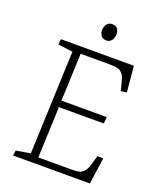

<svg xmlns="http://www.w3.org/2000/svg" viewBox="-159 -974 885 1071"><g transform="rotate(20 284.0 -439.0)"><path d="M163 -657 75 -669 79 -701H512L526 -548L492 -543L479 -592Q471 -624 459 -639Q447 -654 429 -658Q411 -662 384 -662H210L199 -380H468L464 -341H198L186 -38H381Q408 -38 426 -41.5Q444 -45 457.5 -61Q471 -77 481 -114L493 -157H528L506 0H50L54 -31L139 -45ZM277 -827Q277 -849 288.5 -863.5Q300 -878 319 -878Q333 -878 342.5 -872.5Q352 -867 356.5 -856Q361 -845 361 -831Q361 -812 350 -796.5Q339 -781 318 -781Q300 -781 288.5 -793.5Q277 -806 277 -827Z"/></g></svg>

Font: Literata ExtraLight
Style: Italic
Weight: 250
Italic angle: -2°
Designer: Latin by Veronika Burian and Jose Scaglione. Greek by Irene Vlachou. Cyrillic by Vera Evstafieva
Foundry: TypeTogether
Version: Version 3.002